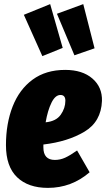

<svg xmlns="http://www.w3.org/2000/svg" viewBox="-20 -894 516 934"><path d="M476 -403Q472 -302 391 -253.5Q310 -205 191 -191V-177Q191 -116 247 -116Q273 -116 297 -127Q321 -138 355 -162L416 -56Q328 20 213 20Q117 20 63 -32Q9 -84 9 -188Q9 -293 41.5 -376Q74 -459 138.5 -506.5Q203 -554 297 -554Q381 -554 429.5 -512Q478 -470 476 -403ZM298 -404Q298 -432 274 -432Q249 -432 230.5 -394.5Q212 -357 202 -299Q253 -304 275.5 -336Q298 -368 298 -404ZM224 -874 285 -661 186 -621 96 -822ZM385 -874 440 -659 342 -625 257 -827Z"/></svg>

Font: Fira Sans Extra Condensed Black
Style: Italic
Weight: 900
Width: 3
Italic angle: -8°
Designer: Carrois Corporate & Edenspiekermann AG
Foundry: Carrois Corporate GbR & Edenspiekermann AG
Version: Version 4.203